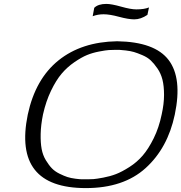

<svg xmlns="http://www.w3.org/2000/svg" viewBox="-20 -942 928 982"><path d="M200 -357Q189 -303 188 -257.5Q187 -212 193 -180Q199 -148 214.5 -122.5Q230 -97 245.5 -81Q261 -65 284.5 -53.5Q308 -42 325 -36.5Q342 -31 365.5 -28Q389 -25 399 -25Q409 -25 425 -25Q428 -25 429 -25Q444 -25 458.5 -26Q473 -27 508 -33.5Q543 -40 573 -51.5Q603 -63 641.5 -87.5Q680 -112 709.5 -146Q739 -180 766 -234.5Q793 -289 807 -357Q819 -411 819 -456.5Q819 -502 811 -534Q803 -566 785.5 -591.5Q768 -617 751 -633Q734 -649 708 -660Q682 -671 665 -676Q648 -681 623 -684Q598 -687 590.5 -687Q583 -687 569 -687Q552 -687 536.5 -686Q521 -685 487 -678.5Q453 -672 425 -660.5Q397 -649 360.5 -624Q324 -599 295.5 -565.5Q267 -532 241 -478Q215 -424 200 -357ZM579 -731Q772 -728 842.5 -635Q913 -542 874 -356Q838 -185 725 -82.5Q612 20 419 20Q45 20 122 -356Q161 -538 279 -633Q397 -728 579 -731ZM454 -859 462 -902Q482 -922 524 -922Q550 -922 599.5 -908Q649 -894 677 -894Q718 -894 742 -904L734 -866Q700 -843 667 -843Q637 -843 589 -856Q541 -869 510 -869Q480 -869 454 -859Z"/></svg>

Font: Afta sans
Style: Italic
Weight: 400
Italic angle: -12°
Designer: par.qink
Foundry: Oriol Esparraguera Font
Version: Version 1.000